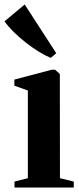

<svg xmlns="http://www.w3.org/2000/svg" viewBox="-47 -835 354 855"><path d="M17.5 0V-26.5L77 -41.5V-432L17 -453.5V-480.5L183 -524.5H198.5L219.5 -505.5L220 -41.5L281.5 -26.5V0ZM178.5 -577.5Q154 -587.5 125.2 -605.2Q96.5 -623 67.8 -645.5Q39 -668 14.2 -692.5Q-10.5 -717 -27 -740L63 -815L203.5 -598L179.5 -577.5Z"/></svg>

Font: Merriweather 120pt
Style: Bold
Weight: 700
Designer: Eben Sorkin
Foundry: Eben Sorkin
Version: Version 2.100